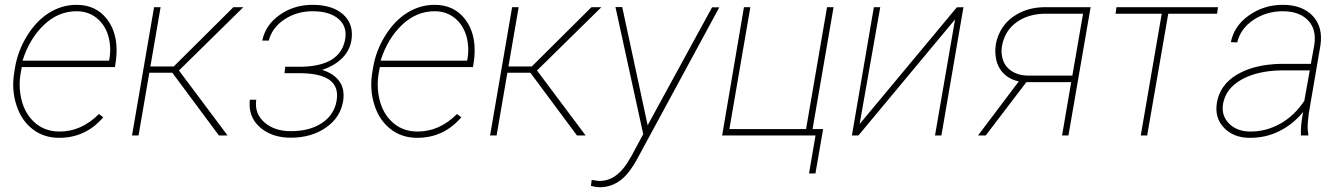

<svg xmlns="http://www.w3.org/2000/svg" viewBox="-20 -558 5530 791"><path d="M223.6 9.8Q160.2 9.8 114.3 -25.9Q68.4 -61.5 48.1 -123.3Q27.8 -185.1 37.6 -252.9L41.5 -277.3Q53.2 -348.6 91.6 -410.6Q129.9 -472.7 182.6 -505.4Q235.4 -538.1 295.4 -538.1Q375.5 -538.1 420.9 -479Q466.3 -419.9 459.5 -327.6L458 -312.5L453.6 -281.7H69.8L64.5 -252.9Q57.6 -211.9 64 -169.9Q74.7 -100.1 117.4 -58.3Q160.2 -16.6 223.1 -16.1Q314.5 -15.1 387.7 -88.4L405.3 -74.7Q333 9.8 223.6 9.8ZM295.4 -511.7Q220.2 -511.7 160.9 -455.3Q101.6 -398.9 72.8 -308.1H429.2L430.7 -314.5Q437 -349.6 431.6 -384.8Q422.9 -442.4 386 -477.1Q349.1 -511.7 295.4 -511.7Z M689.9 -258.3H595.2L550.8 0H523.9L614.7 -528.3H641.6L599.6 -284.2H695.8L941.4 -528.3H982.4L717.3 -267.6L917.5 0H881.8Z M1401.4 -393.1Q1412.1 -446.8 1375.5 -479.2Q1338.9 -511.7 1267.6 -511.7Q1202.6 -511.7 1151.6 -477.8Q1100.6 -443.8 1087.4 -390.6H1060.5Q1073.7 -455.6 1132.6 -496.8Q1191.4 -538.1 1267.6 -538.1Q1350.1 -538.1 1394.3 -498Q1438.5 -458 1427.7 -391.6Q1420.9 -349.6 1389.6 -318.4Q1358.4 -287.1 1307.1 -270Q1354 -255.9 1377.7 -223.6Q1401.4 -191.4 1393.6 -141.6Q1382.3 -73.2 1322.3 -32Q1262.2 9.3 1178.2 9.3Q1099.1 9.3 1050.3 -34.2Q1001.5 -77.6 1009.3 -147H1035.6Q1027.8 -89.8 1069.6 -53.7Q1111.3 -17.6 1177.7 -17.6Q1255.4 -17.6 1305.4 -50.5Q1355.5 -83.5 1366.2 -140.1Q1387.7 -252.4 1225.6 -256.3H1151.9L1155.3 -283.2H1226.6Q1380.4 -287.6 1401.4 -393.1Z M1698.7 9.8Q1635.3 9.8 1589.4 -25.9Q1543.5 -61.5 1523.2 -123.3Q1502.9 -185.1 1512.7 -252.9L1516.6 -277.3Q1528.3 -348.6 1566.7 -410.6Q1605 -472.7 1657.7 -505.4Q1710.4 -538.1 1770.5 -538.1Q1850.6 -538.1 1896 -479Q1941.4 -419.9 1934.6 -327.6L1933.1 -312.5L1928.7 -281.7H1544.9L1539.6 -252.9Q1532.7 -211.9 1539.1 -169.9Q1549.8 -100.1 1592.5 -58.3Q1635.3 -16.6 1698.2 -16.1Q1789.6 -15.1 1862.8 -88.4L1880.4 -74.7Q1808.1 9.8 1698.7 9.8ZM1770.5 -511.7Q1695.3 -511.7 1636 -455.3Q1576.7 -398.9 1547.9 -308.1H1904.3L1905.8 -314.5Q1912.1 -349.6 1906.7 -384.8Q1897.9 -442.4 1861.1 -477.1Q1824.2 -511.7 1770.5 -511.7Z M2165 -258.3H2070.3L2025.9 0H1999L2089.8 -528.3H2116.7L2074.7 -284.2H2170.9L2416.5 -528.3H2457.5L2192.4 -267.6L2392.6 0H2356.9Z M2648.4 -41 2653.3 -51.3 2913.6 -527.8H2943.4L2609.4 88.9Q2573.2 157.2 2536.1 184.8Q2499 212.4 2453.6 213.4Q2435.1 213.4 2414.6 208L2417.5 183.1Q2442.4 187.5 2450.7 187.5Q2515.6 187.5 2563 115.2L2582.5 83L2629.9 -5.4L2515.6 -528.8H2543.5Z M3044.9 -528.3H3071.3L2984.9 -26.4H3300.8L3387.2 -528.3H3414.1L3327.6 -26.4H3371.1L3339.4 156.7H3313L3339.8 0H2955.1Z M3921.9 -527.8 3949.2 -528.3 3858.4 0H3832L3914.6 -478L3516.6 0H3489.7L3580.1 -528.3H3606.4L3521.5 -46.9Z M4473.1 -528.3 4381.8 0H4355.5L4393.1 -219.7H4208.5L4041 0H4009.3L4177.2 -222.7Q4137.7 -231 4112.8 -257.3Q4087.9 -283.7 4082.5 -322.3Q4074.7 -372.1 4096.9 -420.7Q4119.1 -469.2 4167.7 -498Q4216.3 -526.9 4278.8 -528.3ZM4108.9 -322.8Q4116.2 -288.1 4143.6 -268.1Q4170.9 -248 4212.4 -246.6H4397.9L4441.9 -501.5H4281.2Q4221.2 -499.5 4178.7 -473.4Q4136.2 -447.3 4118.4 -404.1Q4100.6 -360.8 4108.9 -322.8Z M4994.1 -501.5H4793L4706.1 0H4679.7L4766.1 -501.5H4575.7L4579.6 -528.3H4998Z M5339.4 0Q5337.9 -43 5348.6 -96.7Q5307.6 -46.4 5251.2 -18.1Q5194.8 10.3 5128.9 9.8Q5062.5 9.8 5022.9 -31.2Q4983.4 -72.3 4993.2 -133.8Q5005.4 -208.5 5075.9 -250.5Q5146.5 -292.5 5254.9 -294.9H5380.4L5394.5 -372.1Q5404.8 -437 5368.7 -474.4Q5332.5 -511.7 5264.6 -511.7Q5198.2 -511.7 5144.5 -476.3Q5090.8 -440.9 5077.1 -383.3L5050.8 -384.3Q5064.5 -452.1 5126 -495.1Q5187.5 -538.1 5264.6 -538.1Q5345.2 -538.1 5388.2 -492.4Q5431.2 -446.8 5419.9 -371.1L5371.6 -88.9L5368.2 -55.7Q5365.7 -29.8 5370.1 -4.4L5369.6 0ZM5128.4 -16.1Q5193.8 -15.1 5252.9 -47.6Q5312 -80.1 5353.5 -142.6L5376 -268.1H5257.8Q5159.2 -266.1 5095 -230.2Q5030.8 -194.3 5019 -131.8Q5010.3 -83.5 5042.2 -50.3Q5074.2 -17.1 5128.4 -16.1Z"/></svg>

Font: Roboto Thin
Style: Italic
Weight: 250
Italic angle: -12°
Designer: Google
Version: Version 2.134; 2016